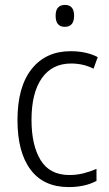

<svg xmlns="http://www.w3.org/2000/svg" viewBox="-20 -750 443 780"><path d="M259 10Q325 10 372 -15V-64Q347 -53 319.5 -46Q292 -39 262 -39Q182 -39 145 -99.5Q108 -160 108 -263Q108 -373 150 -432.5Q192 -492 269 -492Q318 -492 360 -471L377 -518Q331 -542 267 -542Q166 -542 108.5 -469.5Q51 -397 51 -262Q51 -132 104 -61Q157 10 259 10ZM244 -730Q206 -730 206 -686Q206 -641 243 -641Q281 -641 281 -686Q281 -730 244 -730Z"/></svg>

Font: Noto Sans UI SemiCondensed Light
Style: Regular
Weight: 300
Width: 4
Designer: Monotype Design Team
Foundry: Monotype Imaging Inc.
Version: Version 1.901